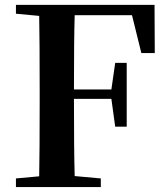

<svg xmlns="http://www.w3.org/2000/svg" viewBox="-20 -762 686 782"><path d="M517.6 -700.2H284.2Q281.2 -602.5 281.2 -397.5H433.6L449.2 -505.9H496.1V-246.1H449.2L433.6 -359.4H281.2Q281.2 -144.5 284.2 -44.9L390.6 -35.2V0H44.9V-35.2L139.6 -43.9Q141.6 -142.6 141.6 -345.7V-394.5Q141.6 -596.7 139.6 -697.3L44.9 -706.1V-742.2H609.4L610.4 -545.9H555.7Z"/></svg>

Font: Bpmf Zihi Serif Bold
Style: Bold
Weight: 700
Foundry: But Ko
Version: Version 1.320